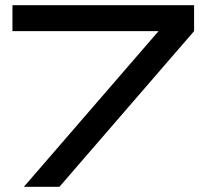

<svg xmlns="http://www.w3.org/2000/svg" viewBox="-20 -720 781 740"><path d="M728 -600 209 0H72L591 -600H28V-700H728Z"/></svg>

Font: Bruno Ace
Style: Regular
Weight: 400
Version: Version 1.100; ttfautohint (v1.8.4.7-5d5b);gftools[0.9.27]